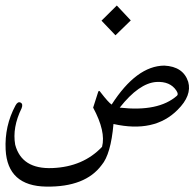

<svg xmlns="http://www.w3.org/2000/svg" viewBox="-237 -466 714 705"><path d="M366.2 -225.1Q436 -221.7 454.1 -165.5Q468.3 -115.2 415 -62.5Q330.1 22.9 179.7 -10.7Q169.9 100.6 136.2 140.1Q76.2 221.2 -66.7 219.2Q-209.5 217.3 -216.3 83.5Q-220.7 -3.4 -180.2 -78.6Q-171.9 -94.2 -161.6 -89.4Q-151.4 -84.5 -157.7 -68.4Q-192.4 2.4 -181.2 65.4Q-157.2 155.8 -44.4 151.1Q68.4 146.5 137.7 73.2Q152.3 17.1 105 -70.8L123 -127Q126 -137.7 132.8 -126.5Q161.1 -89.8 172.9 -82Q264.2 -224.1 366.2 -225.1ZM336.9 -165Q273.4 -160.6 202.6 -70.8Q344.7 -54.7 412.6 -114.3Q419.4 -119.6 410.6 -133.3Q387.7 -168 336.9 -165ZM191.9 -445.8 243.2 -391.1 187 -336.4 135.7 -390.1Z"/></svg>

Font: Amiri Typewriter
Style: Regular
Weight: 400
Monospace: yes
Designer: Khaled Hosny
Version: Version 1.1